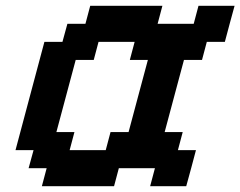

<svg xmlns="http://www.w3.org/2000/svg" viewBox="-20 -645 832 665"><path d="M500 0H625Q630.9 -21 642.1 -62.5Q653.3 -104 658.7 -125H596.2L612.8 -187.5H550.3Q561.5 -229 583.7 -312.5Q606 -396 617.2 -437.5H679.7L696.3 -500H758.8Q764.2 -520.5 775.4 -562.3Q786.6 -604 792.5 -625H667.5L650.9 -562.5H525.9L542.5 -625H292.5L275.9 -562.5H213.4L196.3 -500H133.8Q117.2 -437.5 83.7 -312.5Q50.3 -187.5 33.7 -125H96.2L79.1 -62.5H141.6L125 0H375L391.6 -62.5H516.6ZM346.2 -125H221.2L237.8 -187.5H175.3Q186.5 -229 208.7 -312.3Q231 -395.5 242.2 -437.5H304.7L321.3 -500H446.3L429.7 -437.5H492.2Q481 -396 458.7 -312.5Q436.5 -229 425.3 -187.5H362.8Z"/></svg>

Font: Faithful 32x
Style: Oblique
Weight: 400
Foundry: Faithful Resource Pack
Version: Version 1.0; January 27, 2023